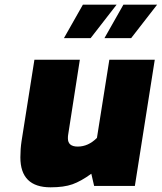

<svg xmlns="http://www.w3.org/2000/svg" viewBox="-20 -794 691 820"><path d="M67 -122Q67 -158 72 -191L127 -539H321L271 -218Q270 -213 270 -203Q270 -168 312 -168Q357 -168 394 -205L447 -539H641L556 0H382L370 -52Q326 -20 289.5 -7Q253 6 196 6Q67 6 67 -122ZM334 -774H478L367 -631H253ZM507 -774H651L540 -631H426Z"/></svg>

Font: Exo Black
Style: Italic
Weight: 900
Italic angle: -9°
Designer: Natanael Gama
Foundry: Natanael Gama
Version: Version 1.500; ttfautohint (v1.6)